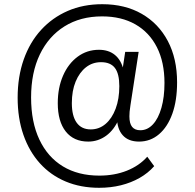

<svg xmlns="http://www.w3.org/2000/svg" viewBox="-20 -734 927 914"><path d="M452 160Q364 160 292.5 130Q221 100 170 43.5Q119 -13 91.5 -92Q64 -171 64 -269Q64 -369 93 -451Q122 -533 175.5 -591.5Q229 -650 302.5 -682Q376 -714 467 -714Q575 -714 655 -668Q735 -622 779 -538.5Q823 -455 823 -342Q823 -256 800.5 -193Q778 -130 737 -95Q696 -60 642 -60Q591 -60 564 -90.5Q537 -121 537 -175L547 -170Q524 -116 485.5 -88Q447 -60 400 -60Q331 -60 293 -108Q255 -156 255 -243Q255 -316 280 -373.5Q305 -431 349.5 -464Q394 -497 451 -497Q497 -497 527 -472.5Q557 -448 568 -401H563L576 -487H640L601 -233Q598 -215 597 -202.5Q596 -190 596 -180Q596 -146 609 -130Q622 -114 648 -114Q682 -114 708 -142Q734 -170 748.5 -221Q763 -272 763 -339Q763 -438 727 -509Q691 -580 624.5 -618Q558 -656 466 -656Q363 -656 287 -608.5Q211 -561 169.5 -474.5Q128 -388 128 -270Q128 -153 167.5 -69.5Q207 14 279.5 58Q352 102 453 102Q525 102 584 78.5Q643 55 681 12L714 57Q685 90 644.5 113Q604 136 555.5 148Q507 160 452 160ZM412 -118Q452 -118 482.5 -144Q513 -170 530.5 -216.5Q548 -263 548 -324Q548 -383 527 -410.5Q506 -438 461 -438Q420 -438 389 -413.5Q358 -389 340 -345.5Q322 -302 322 -243Q322 -182 345 -150Q368 -118 412 -118Z"/></svg>

Font: Nunito Sans 10pt SemiCondensed
Style: Regular
Weight: 400
Width: 4
Designer: Vernon Adams
Foundry: Vernon Adams
Version: Version 3.101;gftools[0.9.27]